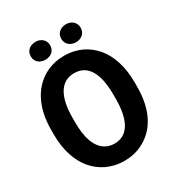

<svg xmlns="http://www.w3.org/2000/svg" viewBox="-205 -1014 1075 1157"><g transform="rotate(-30 332.0 -435.0)"><path d="M611 -339V-371C611 -481 581 -568 531 -627C485 -681 416 -721 322 -721C279 -721 240 -713 205 -697C96 -647 32 -534 32 -371V-339C32 -230 63 -142 113 -84C159 -30 230 10 323 10C366 10 406 2 441 -15C549 -65 611 -175 611 -339ZM323 -110C300 -110 279 -115 262 -125C202 -159 180 -239 180 -339V-372C180 -498 217 -600 322 -600C428 -600 463 -498 463 -372V-339C463 -214 428 -110 323 -110ZM215 -756C253 -756 282 -780 282 -818C282 -855 253 -880 215 -880C177 -880 147 -856 147 -818C147 -779 176 -756 215 -756ZM427 -755C465 -755 494 -780 494 -818C494 -855 465 -880 427 -880C389 -880 359 -856 359 -818C359 -780 388 -755 427 -755Z"/></g></svg>

Font: Asimov
Style: EdgeExtreme
Weight: 500
Designer: Google
Version: Version 2.000980: 2014